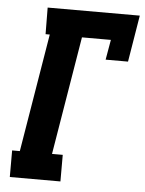

<svg xmlns="http://www.w3.org/2000/svg" viewBox="-53 -778 618 820"><g transform="rotate(5 256.5 -367.5)"><path d="M20 0V-114H53L137 -621H119L118 -735H513L480 -535H384L399 -621H275L191 -114H237V0Z"/></g></svg>

Font: Iosevka Curly Slab Heavy
Style: Italic
Weight: 900
Italic angle: -9°
Monospace: yes
Designer: Belleve Invis
Foundry: Belleve Invis
Version: Version 22.1.2; ttfautohint (v1.8.4)